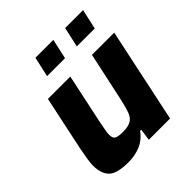

<svg xmlns="http://www.w3.org/2000/svg" viewBox="-193 -836 977 977"><g transform="rotate(-45 295.5 -347.5)"><path d="M174 8Q92 8 63 -21Q34 -50 34 -108Q34 -128 39 -157Q44 -186 50 -218L112 -510H273L216 -242Q211 -216 207 -194.5Q203 -173 203 -161Q203 -135 216.5 -128Q230 -121 263 -121Q302 -121 322 -133Q342 -145 352 -172.5Q362 -200 372 -246L429 -510H589L481 0H328L337 -63H329Q301 -25 261.5 -8.5Q222 8 174 8ZM405 -595 429 -703H558L534 -595ZM191 -595 215 -703H344L320 -595Z"/></g></svg>

Font: Saira
Style: Bold Italic
Weight: 700
Italic angle: -12°
Designer: Hector Gatti with collaboration of the Omnibus-Type team
Foundry: Omnibus-Type
Version: Version 1.100; ttfautohint (v1.8.3)